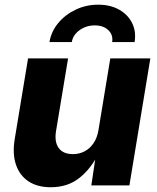

<svg xmlns="http://www.w3.org/2000/svg" viewBox="-20 -787 668 815"><path d="M195.3 7.8Q138.7 7.8 100.8 -17.3Q63 -42.5 47.6 -88.6Q32.2 -134.8 42.5 -196.8L99.1 -539.1H269L217.8 -230.5Q210.4 -184.6 229.2 -158.7Q248 -132.8 289.6 -132.8Q316.9 -132.8 339.4 -144.8Q361.8 -156.7 377.2 -179.4Q392.6 -202.1 397.9 -234.4L448.2 -539.1H618.2L529.3 0H367.7L388.2 -137.7H399.4Q367.2 -71.8 317.4 -32Q267.6 7.8 195.3 7.8ZM397 -767.1Q448.7 -767.1 486.1 -745.8Q523.4 -724.6 541 -688.7Q558.6 -652.8 551.3 -608.4H456.1Q460.9 -639.2 439.7 -659.2Q418.5 -679.2 382.3 -679.2Q346.2 -679.2 318.1 -659.2Q290 -639.2 284.7 -608.4H189.9Q197.3 -652.8 226.8 -688.7Q256.3 -724.6 300.8 -745.8Q345.2 -767.1 397 -767.1Z"/></svg>

Font: Inter 18pt ExtraBold
Style: Italic
Weight: 800
Italic angle: -9.3988°
Designer: Rasmus Andersson
Foundry: rsms
Version: Version 4.001;git-66647c0bb